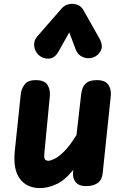

<svg xmlns="http://www.w3.org/2000/svg" viewBox="-20 -950 656 980"><path d="M184.5 10Q116.5 10 81.2 -37.8Q46 -85.5 55.5 -179L86 -469.5Q88.5 -495 105 -518Q121.5 -541 162.5 -541Q207 -541 222.2 -517Q237.5 -493 234.5 -460.5L206.5 -169.5Q204 -142.5 209.8 -136Q215.5 -129.5 228 -129.5Q237 -129.5 257.2 -138.8Q277.5 -148 306.5 -176.2Q335.5 -204.5 370.5 -261L394.5 -471Q396.5 -487.5 403 -503.5Q409.5 -519.5 426.2 -530.2Q443 -541 475.5 -541Q517.5 -541 533.2 -517Q549 -493 545.5 -460.5L504 -65Q500.5 -31 478 -15.5Q455.5 0 419.5 0Q382.5 0 366 -20.5Q349.5 -41 353 -74L354 -83Q311 -29.5 267.8 -9.8Q224.5 10 184.5 10ZM453 -656Q426 -648 401.2 -659.5Q376.5 -671 367 -696L333.5 -784.5L279.5 -688.5Q259.5 -652 229.5 -650.8Q199.5 -649.5 178 -668.5Q157.5 -688 154.5 -715.5Q151.5 -743 170 -764L294.5 -906.5Q305.5 -919 319.2 -924.8Q333 -930.5 347 -930.5Q364 -930.5 379.8 -923.5Q395.5 -916.5 406 -898L487.5 -753.5Q508 -717 494.2 -690.8Q480.5 -664.5 453 -656Z"/></svg>

Font: Edu SA Hand
Style: Bold
Weight: 700
Designer: Tina and Corey Anderson, Eben Sorkin, Mirko Velimirovic
Foundry: Google for Education
Version: Version 2.000